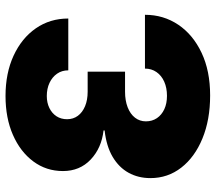

<svg xmlns="http://www.w3.org/2000/svg" viewBox="-63 -715 788 702"><g transform="rotate(-90 331.0 -364.0)"><path d="M333 10.3Q244.1 10.3 175.8 -17.8Q107.4 -45.9 69.1 -95.2Q30.8 -144.5 30.8 -208Q30.8 -252.4 50.3 -287.8Q69.8 -323.2 108.6 -346.2Q147.5 -369.1 205.1 -375.5V-379.4Q140.6 -386.7 98.6 -426.5Q56.6 -466.3 56.6 -527.8Q56.6 -588.9 91.8 -636.2Q127 -683.6 188.7 -710.7Q250.5 -737.8 331.1 -737.8Q414.6 -737.8 478.5 -708.3Q542.5 -678.7 578.4 -627Q614.3 -575.2 614.3 -508.3H424.8Q424.8 -531.7 412.6 -549.3Q400.4 -566.9 379.2 -576.9Q357.9 -586.9 331.1 -586.9Q306.2 -586.9 286.9 -577.4Q267.6 -567.9 256.8 -551.3Q246.1 -534.7 246.1 -512.7Q246.1 -490.2 258.5 -473.4Q271 -456.5 293.7 -447Q316.4 -437.5 346.7 -437.5H419.9V-300.8H346.7Q314.5 -300.8 289.8 -291.3Q265.1 -281.7 251.7 -264.4Q238.3 -247.1 238.3 -224.6Q238.3 -201.7 250 -184.3Q261.7 -167 282.7 -157.2Q303.7 -147.5 331.5 -147.5Q360.8 -147.5 383.3 -157.5Q405.8 -167.5 418.5 -185.8Q431.2 -204.1 431.2 -228H627.9Q627.9 -160.2 591.6 -106.2Q555.2 -52.2 489 -21Q422.9 10.3 333 10.3Z"/></g></svg>

Font: Inter 18pt Black
Style: Regular
Weight: 900
Designer: Rasmus Andersson
Foundry: rsms
Version: Version 4.001;git-66647c0bb